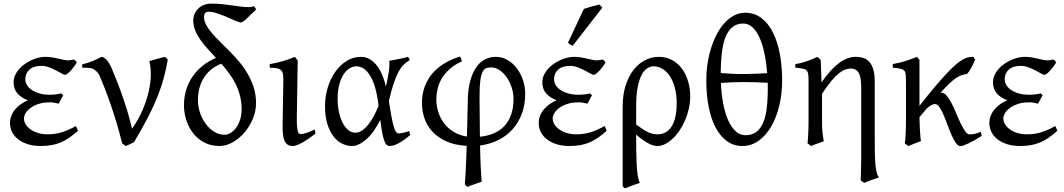

<svg xmlns="http://www.w3.org/2000/svg" viewBox="-20 -777 5771 1041"><path d="M396.5 -439Q387.2 -422.9 377.2 -410.2Q367.2 -397.5 358.4 -388.7Q349.6 -379.9 342.8 -375.5Q335.9 -371.1 332.5 -371.1Q327.1 -371.1 314 -378.7Q300.8 -386.2 283.2 -395.5Q265.6 -404.8 244.9 -412.4Q224.1 -419.9 204.6 -419.9Q161.6 -419.9 139.4 -399.4Q117.2 -378.9 117.2 -347.2Q117.2 -332 125.5 -317.1Q133.8 -302.2 150.6 -290.3Q167.5 -278.3 192.6 -270.8Q217.8 -263.2 252 -263.2Q265.1 -263.2 281.7 -265.1Q298.3 -267.1 313 -270.5L322.8 -260.3L297.9 -214.8Q283.7 -218.8 272.9 -220.5Q262.2 -222.2 250.5 -222.2Q215.3 -222.2 189 -213.4Q162.6 -204.6 145 -191.4Q127.4 -178.2 118.7 -163.1Q109.9 -147.9 109.9 -135.3Q109.9 -118.2 119.4 -102.8Q128.9 -87.4 146 -75.2Q163.1 -63 186.5 -55.9Q210 -48.8 237.8 -48.8Q254.9 -48.8 272.2 -50.8Q289.6 -52.7 308.1 -57.9Q326.7 -63 347.4 -71.8Q368.2 -80.6 391.6 -93.8L402.8 -67.9Q377.9 -45.9 355.5 -30.3Q333 -14.6 309.1 -4.6Q285.2 5.4 258.8 10Q232.4 14.6 200.2 14.6Q163.1 14.6 132.6 5.4Q102.1 -3.9 80.1 -20.5Q58.1 -37.1 46.1 -59.8Q34.2 -82.5 34.2 -109.4Q34.2 -130.4 41.5 -149.2Q48.8 -168 62 -183.8Q75.2 -199.7 93 -212.2Q110.8 -224.6 131.3 -233.4Q94.7 -247.1 74.2 -270.8Q53.7 -294.4 53.7 -330.6Q53.7 -351.1 62 -369.4Q70.3 -387.7 84 -403.1Q97.7 -418.5 115.2 -430.7Q132.8 -442.9 151.9 -451.4Q170.9 -460 189.7 -464.4Q208.5 -468.8 224.6 -468.8Q246.1 -468.8 263.7 -465.8Q281.2 -462.9 296.6 -459.2Q312 -455.6 325.4 -452.6Q338.9 -449.7 352.5 -449.7Q354 -449.7 357.9 -450.4Q361.8 -451.2 366.5 -451.9Q371.1 -452.6 375.2 -453.4Q379.4 -454.1 380.9 -454.1Q386.2 -451.7 389.4 -447.8Q392.6 -443.8 396.5 -439Z M889.6 -453.6Q880.9 -403.8 868.4 -356.4Q856 -309.1 835.4 -256.8Q814.9 -204.6 783.7 -143.8Q752.4 -83 706.5 -5.9Q698.7 -1.5 684.8 4.6Q670.9 10.7 661.6 15.1L642.1 0Q627.4 -60.5 610.4 -116.5Q593.3 -172.4 576.9 -219.5Q560.5 -266.6 545.9 -303.2Q531.2 -339.8 521.5 -362.8Q514.2 -379.9 502.9 -390.1Q491.7 -400.4 482.9 -404.3Q477.5 -406.7 467.8 -408Q458 -409.2 448.7 -409.7Q437.5 -410.2 425.8 -409.7V-428.2Q456.5 -435.1 482.4 -446Q508.3 -457 529.8 -468.8Q541 -468.8 555.7 -454.8Q570.3 -440.9 585.9 -405.8Q593.8 -386.7 607.4 -353.3Q621.1 -319.8 636.7 -276.6Q652.3 -233.4 668 -182.9Q683.6 -132.3 695.8 -79.1Q729.5 -126.5 751.7 -177.5Q773.9 -228.5 785.4 -277.3Q796.9 -326.2 797.6 -369.6Q798.3 -413.1 789.6 -445.8Q812 -452.6 833.3 -458.3Q854.5 -463.9 874 -468.8Q877.9 -466.3 882.6 -461.2Q887.2 -456.1 889.6 -453.6Z M1290 -184.1Q1290 -223.6 1281 -258.3Q1272 -293 1256.6 -323.5Q1241.2 -354 1221.2 -380.9Q1201.2 -407.7 1179.2 -432.6V-431.6Q1145.5 -418 1121.8 -397.5Q1098.1 -377 1082.8 -351.3Q1067.4 -325.7 1060.3 -295.7Q1053.2 -265.6 1053.2 -232.9Q1053.2 -198.2 1064.7 -164.8Q1076.2 -131.3 1095.9 -105Q1115.7 -78.6 1141.6 -62.5Q1167.5 -46.4 1196.3 -46.4Q1213.9 -46.4 1230.7 -56.6Q1247.6 -66.9 1260.7 -85.2Q1273.9 -103.5 1282 -128.9Q1290 -154.3 1290 -184.1ZM1369.1 -726.1Q1333.5 -691.4 1314.5 -673.3Q1295.4 -655.3 1285.6 -655.3Q1276.9 -655.3 1256.6 -664.3Q1236.3 -673.3 1210.9 -684.3Q1185.5 -695.3 1158.9 -704.3Q1132.3 -713.4 1110.4 -713.4Q1099.6 -713.4 1093 -707Q1086.4 -700.7 1086.4 -684.6Q1086.4 -662.6 1098.6 -640.6Q1110.8 -618.7 1130.6 -595.7Q1150.4 -572.8 1175.5 -548.1Q1200.7 -523.4 1227.3 -496.6Q1253.9 -469.7 1279.1 -439.5Q1304.2 -409.2 1324 -374.8Q1343.8 -340.3 1356 -301.5Q1368.2 -262.7 1368.2 -217.8Q1368.2 -174.3 1350.8 -132.8Q1333.5 -91.3 1305.2 -58.3Q1276.9 -25.4 1241.5 -5.4Q1206.1 14.6 1169.9 14.6Q1124 14.6 1088.1 -4.2Q1052.2 -22.9 1027.8 -54Q1003.4 -85 990.5 -124.5Q977.5 -164.1 977.5 -206.1Q977.5 -251 989.7 -290.5Q1002 -330.1 1024.7 -362.8Q1047.4 -395.5 1079.3 -420.9Q1111.3 -446.3 1150.9 -463.4Q1127.4 -488.8 1105.2 -513.2Q1083 -537.6 1065.9 -562Q1048.8 -586.4 1038.3 -612.1Q1027.8 -637.7 1027.8 -666Q1027.8 -685.1 1035.2 -701.7Q1042.5 -718.3 1055.2 -730.7Q1067.9 -743.2 1085.4 -750.2Q1103 -757.3 1123 -757.3Q1156.2 -757.3 1184.8 -754.4Q1213.4 -751.5 1238.5 -747.8Q1263.7 -744.1 1286.1 -741.2Q1308.6 -738.3 1330.1 -738.3Q1345.2 -738.3 1356.4 -743.7Q1359.9 -741.2 1362.1 -737.1Q1364.3 -732.9 1369.1 -726.1Z M1690.9 -53.2Q1646 -18.1 1615.2 -1.7Q1584.5 14.6 1568.4 14.6Q1551.3 14.6 1540.3 7.8Q1529.3 1 1522.9 -12.9Q1516.6 -26.9 1514.2 -48.3Q1511.7 -69.8 1512.2 -99.1L1516.1 -326.7Q1516.6 -352.1 1515.1 -368.2Q1513.7 -384.3 1506.6 -393.6Q1499.5 -402.8 1484.4 -406.2Q1469.2 -409.7 1442.4 -409.7V-429.2Q1474.1 -434.6 1510.3 -444.6Q1546.4 -454.6 1578.6 -468.8L1594.2 -449.2L1589.4 -147.9Q1588.9 -114.3 1590.3 -94.7Q1591.8 -75.2 1594.7 -65.2Q1597.7 -55.2 1601.8 -52.7Q1606 -50.3 1611.3 -50.3Q1618.7 -50.3 1637 -54.9Q1655.3 -59.6 1686 -75.2Z M1907.2 -57.6Q1926.3 -57.6 1944.3 -70.3Q1962.4 -83 1978.5 -103.8Q1994.6 -124.5 2008.3 -150.6Q2022 -176.8 2032.7 -203.1Q2019.5 -313.5 1987.5 -365.5Q1955.6 -417.5 1912.1 -417.5Q1893.6 -417.5 1875.5 -406.7Q1857.4 -396 1843 -374Q1828.6 -352.1 1819.6 -318.8Q1810.5 -285.6 1810.5 -240.7Q1810.5 -206.1 1817.1 -173.1Q1823.7 -140.1 1836.2 -114.5Q1848.6 -88.9 1866.5 -73.2Q1884.3 -57.6 1907.2 -57.6ZM2201.7 -451.2Q2183.1 -440.4 2168 -425.3Q2152.8 -410.2 2139.4 -384.8Q2126 -359.4 2113.5 -321.8Q2101.1 -284.2 2088.4 -228.5Q2094.7 -187.5 2099.9 -158.7Q2105 -129.9 2109.6 -110.6Q2114.3 -91.3 2118.4 -79.8Q2122.6 -68.4 2126.5 -62.7Q2130.4 -57.1 2134.3 -55.4Q2138.2 -53.7 2142.1 -53.7Q2149.9 -53.7 2165.3 -56.9Q2180.7 -60.1 2198.2 -66.9Q2199.2 -62.5 2200.7 -57.6Q2202.1 -52.7 2204.1 -44.9Q2170.4 -16.1 2142.1 -0.7Q2113.8 14.6 2093.3 14.6Q2083 14.6 2075.7 7.3Q2068.4 0 2062.5 -16.6Q2056.6 -33.2 2051.8 -60.3Q2046.9 -87.4 2042 -127Q2004.9 -54.2 1964.1 -19.8Q1923.3 14.6 1889.2 14.6Q1859.9 14.6 1833.3 1Q1806.6 -12.7 1786.4 -39.8Q1766.1 -66.9 1754.2 -107.4Q1742.2 -147.9 1742.2 -201.2Q1742.2 -253.9 1757.1 -302.5Q1772 -351.1 1798.1 -387.9Q1824.2 -424.8 1859.9 -446.8Q1895.5 -468.8 1937.5 -468.8Q1981.9 -468.8 2017.8 -428.2Q2053.7 -387.7 2072.3 -307.1Q2081.5 -346.2 2087.2 -382.6Q2092.8 -418.9 2090.8 -447.3Q2101.6 -449.2 2114.3 -451.7Q2127 -454.1 2140.6 -456.8Q2154.3 -459.5 2167.5 -462.4Q2180.7 -465.3 2192.4 -468.8Q2196.3 -463.4 2197.8 -459Q2199.2 -454.6 2201.7 -451.2Z M2668.5 -468.8Q2704.1 -468.8 2733.4 -450.9Q2762.7 -433.1 2783.7 -404.5Q2804.7 -376 2816.2 -340.3Q2827.6 -304.7 2827.6 -268.6Q2827.6 -208.5 2809.1 -159.7Q2790.5 -110.8 2758.1 -75Q2725.6 -39.1 2680.7 -17.1Q2635.7 4.9 2583 11.7Q2583.5 41 2584.2 69.6Q2585 98.1 2586.2 123.5Q2587.4 148.9 2588.9 170.7Q2590.3 192.4 2591.8 208Q2573.7 214.4 2554 221.2Q2534.2 228 2515.1 236.3Q2509.8 233.4 2507.3 230.5L2500 222.7Q2501.5 209.5 2502.9 187.7Q2504.4 166 2505.6 138.4Q2506.8 110.8 2508.1 78.9Q2509.3 46.9 2510.3 13.7Q2441.9 9.8 2395.5 -12.5Q2349.1 -34.7 2320.8 -67.4Q2292.5 -100.1 2280 -139.9Q2267.6 -179.7 2267.6 -218.8Q2267.6 -237.8 2270.8 -260.3Q2273.9 -282.7 2282.2 -305.9Q2290.5 -329.1 2305.2 -352.8Q2319.8 -376.5 2342.8 -397.9Q2365.7 -419.4 2398.2 -438.2Q2430.7 -457 2474.1 -470.7Q2478 -464.8 2480.5 -457Q2482.9 -449.2 2484.4 -444.3Q2443.8 -426.3 2417 -401.6Q2390.1 -377 2374.3 -349.6Q2358.4 -322.3 2352.1 -293.5Q2345.7 -264.6 2345.7 -238.3Q2345.7 -203.6 2356.2 -170.2Q2366.7 -136.7 2387.5 -109.1Q2408.2 -81.5 2439.5 -62.3Q2470.7 -43 2511.7 -36.6L2516.1 -222.2Q2516.1 -284.2 2527.6 -330.6Q2539.1 -377 2559.1 -407.7Q2579.1 -438.5 2607.2 -453.6Q2635.3 -468.8 2668.5 -468.8ZM2582 -35.6Q2625 -40 2658.7 -54.7Q2692.4 -69.3 2715.8 -95Q2739.3 -120.6 2751.7 -156.7Q2764.2 -192.9 2764.2 -239.7Q2764.2 -272 2754.2 -302.7Q2744.1 -333.5 2727.3 -357.7Q2710.4 -381.8 2688.5 -396.7Q2666.5 -411.6 2642.1 -411.6Q2627.9 -411.6 2616.7 -407.7Q2605.5 -403.8 2597.2 -388.4Q2588.9 -373 2584.5 -342.3Q2580.1 -311.5 2580.1 -257.3V-232.4Z M3263.2 -439Q3253.9 -422.9 3243.9 -410.2Q3233.9 -397.5 3225.1 -388.7Q3216.3 -379.9 3209.5 -375.5Q3202.6 -371.1 3199.2 -371.1Q3193.8 -371.1 3180.7 -378.7Q3167.5 -386.2 3149.9 -395.5Q3132.3 -404.8 3111.6 -412.4Q3090.8 -419.9 3071.3 -419.9Q3028.3 -419.9 3006.1 -399.4Q2983.9 -378.9 2983.9 -347.2Q2983.9 -332 2992.2 -317.1Q3000.5 -302.2 3017.3 -290.3Q3034.2 -278.3 3059.3 -270.8Q3084.5 -263.2 3118.7 -263.2Q3131.8 -263.2 3148.4 -265.1Q3165 -267.1 3179.7 -270.5L3189.5 -260.3L3164.6 -214.8Q3150.4 -218.8 3139.6 -220.5Q3128.9 -222.2 3117.2 -222.2Q3082 -222.2 3055.7 -213.4Q3029.3 -204.6 3011.7 -191.4Q2994.1 -178.2 2985.4 -163.1Q2976.6 -147.9 2976.6 -135.3Q2976.6 -118.2 2986.1 -102.8Q2995.6 -87.4 3012.7 -75.2Q3029.8 -63 3053.2 -55.9Q3076.7 -48.8 3104.5 -48.8Q3121.6 -48.8 3138.9 -50.8Q3156.2 -52.7 3174.8 -57.9Q3193.4 -63 3214.1 -71.8Q3234.9 -80.6 3258.3 -93.8L3269.5 -67.9Q3244.6 -45.9 3222.2 -30.3Q3199.7 -14.6 3175.8 -4.6Q3151.9 5.4 3125.5 10Q3099.1 14.6 3066.9 14.6Q3029.8 14.6 2999.3 5.4Q2968.8 -3.9 2946.8 -20.5Q2924.8 -37.1 2912.8 -59.8Q2900.9 -82.5 2900.9 -109.4Q2900.9 -130.4 2908.2 -149.2Q2915.5 -168 2928.7 -183.8Q2941.9 -199.7 2959.7 -212.2Q2977.5 -224.6 2998 -233.4Q2961.4 -247.1 2940.9 -270.8Q2920.4 -294.4 2920.4 -330.6Q2920.4 -351.1 2928.7 -369.4Q2937 -387.7 2950.7 -403.1Q2964.4 -418.5 2981.9 -430.7Q2999.5 -442.9 3018.6 -451.4Q3037.6 -460 3056.4 -464.4Q3075.2 -468.8 3091.3 -468.8Q3112.8 -468.8 3130.4 -465.8Q3147.9 -462.9 3163.3 -459.2Q3178.7 -455.6 3192.1 -452.6Q3205.6 -449.7 3219.2 -449.7Q3220.7 -449.7 3224.6 -450.4Q3228.5 -451.2 3233.2 -451.9Q3237.8 -452.6 3241.9 -453.4Q3246.1 -454.1 3247.6 -454.1Q3252.9 -451.7 3256.1 -447.8Q3259.3 -443.8 3263.2 -439ZM3085.4 -529.3Q3081.5 -530.3 3078.6 -531.5Q3075.7 -532.7 3072.8 -534.7Q3069.8 -536.6 3066.9 -539.1Q3064 -541.5 3059.6 -545.4L3145.5 -728.5Q3153.3 -731.4 3164.1 -734.6Q3174.8 -737.8 3186.5 -741.2Q3198.2 -744.6 3209.7 -747.3Q3221.2 -750 3230.5 -752.4L3245.6 -735.4Z M3429.2 -101.6Q3450.7 -85.9 3466.6 -75.7Q3482.4 -65.4 3495.6 -59.6Q3508.8 -53.7 3520.3 -51.3Q3531.7 -48.8 3544.4 -48.8Q3595.2 -48.8 3622.1 -92.3Q3648.9 -135.7 3648.9 -217.3Q3648.9 -264.2 3638.9 -301.3Q3628.9 -338.4 3611.8 -364.3Q3594.7 -390.1 3572 -403.8Q3549.3 -417.5 3523.9 -417.5Q3505.9 -417.5 3488.8 -406.5Q3471.7 -395.5 3458.5 -370.4Q3445.3 -345.2 3437.3 -304.2Q3429.2 -263.2 3429.2 -203.1ZM3722.2 -255.4Q3722.2 -220.2 3714.6 -186.8Q3707 -153.3 3693.8 -123.3Q3680.7 -93.3 3663.3 -67.9Q3646 -42.5 3626.2 -24.2Q3606.4 -5.9 3585.7 4.4Q3564.9 14.6 3545.4 14.6Q3536.6 14.6 3525.6 12.2Q3514.6 9.8 3500.5 2.9Q3486.3 -3.9 3468.8 -15.9Q3451.2 -27.8 3429.2 -47.4V-34.7Q3429.2 2.4 3429.7 41Q3430.2 79.6 3431.9 113.8Q3433.6 147.9 3437.7 174.6Q3441.9 201.2 3449.2 214.4Q3426.8 221.7 3408.4 228.5Q3390.1 235.4 3369.6 244.1Q3364.3 241.7 3362.1 239.3Q3359.9 236.8 3356 232.4V-197.8Q3356 -263.7 3372.3 -314.2Q3388.7 -364.7 3416 -399.2Q3443.4 -433.6 3478.5 -451.2Q3513.7 -468.8 3551.3 -468.8Q3593.3 -468.8 3625.2 -450.7Q3657.2 -432.6 3678.7 -402.8Q3700.2 -373 3711.2 -334.5Q3722.2 -295.9 3722.2 -255.4Z M4009.8 -649.4Q3976.6 -649.4 3953.6 -632.3Q3930.7 -615.2 3916 -581.5Q3901.4 -547.9 3894.8 -497.6Q3888.2 -447.3 3887.7 -380.9Q3956.1 -375 4018.3 -375.7Q4080.6 -376.5 4139.6 -380.4Q4135.3 -436 4125.2 -485.1Q4115.2 -534.2 4099.1 -570.8Q4083 -607.4 4060.5 -628.4Q4038.1 -649.4 4009.8 -649.4ZM4022.5 -43.9Q4057.6 -43.9 4081.5 -62.3Q4105.5 -80.6 4119.6 -116.5Q4133.8 -152.3 4138.9 -205.6Q4144 -258.8 4142.6 -328.1Q4110.8 -330.1 4077.9 -331.1Q4044.9 -332 4012.2 -332Q3979.5 -332 3948.2 -330.8Q3917 -329.6 3888.7 -327.1Q3891.1 -269 3900.6 -217.5Q3910.2 -166 3927 -127.4Q3943.8 -88.9 3967.5 -66.4Q3991.2 -43.9 4022.5 -43.9ZM4220.7 -347.2Q4221.2 -272 4205.6 -206.1Q4189.9 -140.1 4161.4 -91.1Q4132.8 -42 4093 -13.7Q4053.2 14.6 4005.4 14.6Q3957.5 14.6 3920.9 -12.2Q3884.3 -39.1 3859.6 -86.2Q3835 -133.3 3822.3 -197.5Q3809.6 -261.7 3809.6 -336.9Q3809.1 -386.7 3816.4 -433.6Q3823.7 -480.5 3837.2 -521.7Q3850.6 -563 3869.4 -597.2Q3888.2 -631.3 3911.9 -656Q3935.5 -680.7 3962.6 -694.3Q3989.7 -708 4020 -708Q4069.8 -708 4107.4 -679.7Q4145 -651.4 4169.9 -602.5Q4194.8 -553.7 4207.5 -488Q4220.2 -422.4 4220.7 -347.2Z M4619.6 -468.8Q4674.8 -468.8 4698.7 -435.1Q4722.7 -401.4 4722.7 -336.9V-23.9Q4722.7 21 4723.4 55.7Q4724.1 90.3 4726.6 116Q4729 141.6 4733.4 158.7Q4737.8 175.8 4745.6 185.1Q4724.6 191.9 4703.6 199.5Q4682.6 207 4665.5 214.8L4646.5 200.7Q4647 190.9 4647.5 173.1Q4647.9 155.3 4648.4 134.8Q4648.9 114.3 4649.2 94Q4649.4 73.7 4649.4 59.6V-293Q4649.4 -316.9 4647.7 -337.4Q4646 -357.9 4639.9 -373Q4633.8 -388.2 4622.6 -396.7Q4611.3 -405.3 4592.3 -405.3Q4578.1 -405.3 4562.3 -399.7Q4546.4 -394 4527.6 -378.9Q4508.8 -363.8 4486.3 -336.9Q4463.9 -310.1 4437 -268.1V-115.2Q4437 -98.1 4437.5 -84.5Q4438 -70.8 4439.5 -58.6Q4440.9 -46.4 4442.6 -34.7Q4444.3 -22.9 4446.3 -10.7Q4429.7 -4.4 4412.4 1.2Q4395 6.8 4377.4 14.6L4358.4 0Q4359.4 -9.8 4360.4 -23.7Q4361.3 -37.6 4362.1 -52.5Q4362.8 -67.4 4363.3 -81.8Q4363.8 -96.2 4363.8 -107.4V-332.5Q4363.8 -357.9 4362.3 -372.3Q4360.8 -386.7 4354 -394.3Q4347.2 -401.9 4332.8 -404.8Q4318.4 -407.7 4292 -410.2V-429.7Q4309.6 -432.1 4324.5 -436Q4339.4 -439.9 4353.5 -444.8Q4367.7 -449.7 4382.1 -455.6Q4396.5 -461.4 4412.6 -468.8L4429.7 -451.7Q4431.2 -417.5 4432.1 -390.6L4434.1 -330.1Q4481.9 -399.4 4527.8 -434.1Q4573.7 -468.8 4619.6 -468.8Z M5302.7 -40Q5282.7 -27.3 5264.9 -17.3Q5247.1 -7.3 5231.9 0Q5216.8 7.3 5205.6 11.2Q5194.3 15.1 5188 15.1Q5174.8 15.1 5162.8 -1.7Q5150.9 -18.6 5139.6 -43.9Q5128.4 -69.3 5117.7 -98.9Q5106.9 -128.4 5095.9 -153.8Q5085 -179.2 5073.5 -196Q5062 -212.9 5049.3 -212.9Q5040.5 -212.9 5029.3 -206.8Q5018.1 -200.7 5006.3 -190.4L4965.3 -142.1Q4965.3 -127.9 4966.1 -109.6Q4966.8 -91.3 4967.8 -72.8Q4968.8 -54.2 4970.2 -38.1Q4971.7 -22 4973.1 -12.2Q4966.8 -9.8 4958 -6.3Q4949.2 -2.9 4939.7 0.7Q4930.2 4.4 4920.9 8.3Q4911.6 12.2 4904.3 15.1L4885.7 0Q4887.2 -7.8 4888.4 -20.8Q4889.6 -33.7 4890.4 -49.8Q4891.1 -65.9 4891.6 -84.7Q4892.1 -103.5 4892.1 -123V-328.6Q4892.1 -355.5 4890.9 -370.6Q4889.6 -385.7 4883.1 -393.6Q4876.5 -401.4 4861.8 -404.5Q4847.2 -407.7 4820.3 -410.2V-429.7Q4838.4 -432.6 4856.7 -437Q4875 -441.4 4892.1 -447Q4909.2 -452.6 4924.3 -458.3Q4939.5 -463.9 4951.7 -468.8L4965.3 -452.1V-203.1Q5014.2 -265.6 5051.5 -309.6Q5088.9 -353.5 5116.9 -383.1Q5145 -412.6 5165.8 -429.7Q5186.5 -446.8 5202.6 -455.6Q5218.8 -464.4 5231.7 -466.6Q5244.6 -468.8 5257.3 -468.8Q5260.7 -464.4 5262.7 -460.9L5266.1 -455.6Q5266.6 -454.6 5267.1 -454.1Q5257.3 -430.2 5245.8 -408.9Q5234.4 -387.7 5223.1 -376Q5207 -373.5 5193.4 -369.1Q5179.7 -364.7 5163.8 -354Q5147.9 -343.3 5127.9 -324.5Q5107.9 -305.7 5079.6 -274.4H5084Q5099.6 -274.4 5113.5 -257.6Q5127.4 -240.7 5140.1 -215.8Q5152.8 -190.9 5165 -161.4Q5177.2 -131.8 5189.2 -106.9Q5201.2 -82 5213.1 -65.2Q5225.1 -48.3 5237.8 -48.3Q5246.1 -48.3 5252.9 -49.1Q5259.8 -49.8 5266.6 -51.5Q5273.4 -53.2 5280.8 -55.9Q5288.1 -58.6 5297.9 -62Z M5706.5 -439Q5697.3 -422.9 5687.3 -410.2Q5677.2 -397.5 5668.5 -388.7Q5659.7 -379.9 5652.8 -375.5Q5646 -371.1 5642.6 -371.1Q5637.2 -371.1 5624 -378.7Q5610.8 -386.2 5593.3 -395.5Q5575.7 -404.8 5554.9 -412.4Q5534.2 -419.9 5514.6 -419.9Q5471.7 -419.9 5449.5 -399.4Q5427.2 -378.9 5427.2 -347.2Q5427.2 -332 5435.5 -317.1Q5443.8 -302.2 5460.7 -290.3Q5477.5 -278.3 5502.7 -270.8Q5527.8 -263.2 5562 -263.2Q5575.2 -263.2 5591.8 -265.1Q5608.4 -267.1 5623 -270.5L5632.8 -260.3L5607.9 -214.8Q5593.8 -218.8 5583 -220.5Q5572.3 -222.2 5560.5 -222.2Q5525.4 -222.2 5499 -213.4Q5472.7 -204.6 5455.1 -191.4Q5437.5 -178.2 5428.7 -163.1Q5419.9 -147.9 5419.9 -135.3Q5419.9 -118.2 5429.4 -102.8Q5439 -87.4 5456.1 -75.2Q5473.1 -63 5496.6 -55.9Q5520 -48.8 5547.9 -48.8Q5564.9 -48.8 5582.3 -50.8Q5599.6 -52.7 5618.2 -57.9Q5636.7 -63 5657.5 -71.8Q5678.2 -80.6 5701.7 -93.8L5712.9 -67.9Q5688 -45.9 5665.5 -30.3Q5643.1 -14.6 5619.1 -4.6Q5595.2 5.4 5568.8 10Q5542.5 14.6 5510.3 14.6Q5473.1 14.6 5442.6 5.4Q5412.1 -3.9 5390.1 -20.5Q5368.2 -37.1 5356.2 -59.8Q5344.2 -82.5 5344.2 -109.4Q5344.2 -130.4 5351.6 -149.2Q5358.9 -168 5372.1 -183.8Q5385.3 -199.7 5403.1 -212.2Q5420.9 -224.6 5441.4 -233.4Q5404.8 -247.1 5384.3 -270.8Q5363.8 -294.4 5363.8 -330.6Q5363.8 -351.1 5372.1 -369.4Q5380.4 -387.7 5394 -403.1Q5407.7 -418.5 5425.3 -430.7Q5442.9 -442.9 5461.9 -451.4Q5481 -460 5499.8 -464.4Q5518.6 -468.8 5534.7 -468.8Q5556.2 -468.8 5573.7 -465.8Q5591.3 -462.9 5606.7 -459.2Q5622.1 -455.6 5635.5 -452.6Q5648.9 -449.7 5662.6 -449.7Q5664.1 -449.7 5668 -450.4Q5671.9 -451.2 5676.5 -451.9Q5681.2 -452.6 5685.3 -453.4Q5689.5 -454.1 5690.9 -454.1Q5696.3 -451.7 5699.5 -447.8Q5702.6 -443.8 5706.5 -439Z"/></svg>

Font: Gentium Unicode
Style: Regular
Weight: 400
Version: Version 1.009